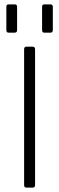

<svg xmlns="http://www.w3.org/2000/svg" viewBox="-20 -856 270 876"><path d="M9 -719V-825Q9 -836 19 -836H47Q58 -836 58 -825V-719Q58 -707 47 -707H19Q9 -707 9 -719ZM172 -719V-825Q172 -836 182 -836H210Q221 -836 221 -825V-719Q221 -707 210 -707H182Q172 -707 172 -719ZM140 -631V-12Q140 0 129 0H100Q90 0 90 -12V-631Q90 -643 100 -643H129Q140 -643 140 -631Z"/></svg>

Font: Rajdhani
Style: Regular
Weight: 400
Designer: Satya Rajpurohit, Jyotish Sonowal
Foundry: Indian Type Foundry
Version: Version 1.201;PS 1.0;hotconv 1.0.78;makeotf.lib2.5.61930; tt